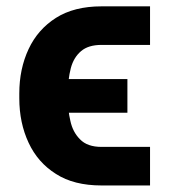

<svg xmlns="http://www.w3.org/2000/svg" viewBox="-20 -565 521 593"><path d="M293.5 -111.3H443.4V7.8H293.5Q208 7.8 152.8 -27.8Q96.7 -63 68.4 -124Q39.6 -185.5 39.6 -261.7V-276.4Q39.6 -352.1 68.4 -413.6Q96.7 -474.1 152.8 -509.8Q209 -545.4 293.5 -545.4H443.4V-426.3H293.5Q252.9 -426.3 230.5 -407.2Q207.5 -387.7 198.7 -354.5Q189.5 -318.4 189.5 -276.4V-261.7Q189.5 -225.1 197.3 -191.9Q204.6 -157.2 227.1 -134.8Q249.5 -111.3 293.5 -111.3ZM134.8 -320.8H373.5V-216.8H134.8Z"/></svg>

Font: My Font
Style: Bold
Weight: 500
Designer: Rasmus Andersson
Foundry: rsms
Version: Version 0.001